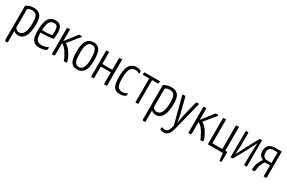

<svg xmlns="http://www.w3.org/2000/svg" viewBox="126 -1722 4676 3131"><g transform="rotate(30 2464.0 -156.5)"><path d="M57 -470Q122 -510 201 -510Q283 -510 324.5 -463Q366 -416 366 -299Q366 -221 355 -163Q344 -105 327 -73Q310 -41 287 -21.5Q264 -2 244 4Q224 10 202 10Q140 10 112 -26V193Q94 197 83 197Q57 197 57 174ZM112 -86Q139 -40 187 -40Q306 -43 306 -288Q306 -388 280.5 -424.5Q255 -461 198 -461Q150 -461 112 -436Z M609 -44Q681 -44 730 -78Q736 -58 736 -39Q736 -21 695 -5.5Q654 10 601 10Q562 10 535 1.5Q508 -7 484 -30.5Q460 -54 448.5 -102Q437 -150 437 -223Q437 -297 448 -351Q459 -405 475.5 -435Q492 -465 517 -482.5Q542 -500 564 -505Q586 -510 615 -510Q741 -510 741 -352Q741 -274 732 -232Q639 -214 493 -214Q494 -112 522 -78Q550 -44 609 -44ZM611 -460Q594 -460 580 -456.5Q566 -453 550 -440.5Q534 -428 523 -407Q512 -386 504 -349Q496 -312 494 -261Q615 -258 683 -274Q687 -306 687 -341Q686 -404 670 -432Q654 -460 611 -460Z M830 -488Q830 -497 838 -498.5Q846 -500 885 -500V-279L1055 -498Q1062 -500 1093 -500Q1117 -500 1106 -480L937 -274Q1009 -228 1059 -140Q1109 -52 1110 -16Q1113 1 1092 1Q1086 1 1072.5 0.5Q1059 0 1055 0Q1043 -48 991.5 -131.5Q940 -215 885 -241V-47Q885 -20 883 -7Q881 0 830 0Z M1158 -249Q1158 -510 1325 -510Q1406 -510 1442.5 -454Q1479 -398 1479 -250Q1479 10 1314 10Q1273 10 1247.5 1Q1222 -8 1200 -34.5Q1178 -61 1168 -113.5Q1158 -166 1158 -249ZM1217 -245Q1217 -122 1240.5 -80Q1264 -38 1316 -38Q1421 -38 1421 -252Q1421 -374 1397.5 -417.5Q1374 -461 1323 -461Q1271 -461 1244 -412.5Q1217 -364 1217 -245Z M1867 -14Q1867 -4 1860 -2Q1853 0 1811 0V-225H1623V-14Q1623 -3 1616.5 -1.5Q1610 0 1568 0V-487Q1568 -497 1574.5 -498.5Q1581 -500 1623 -500V-274H1811V-487Q1811 -497 1818 -498.5Q1825 -500 1867 -500Z M2227 -470Q2227 -453 2219 -437Q2186 -460 2142 -460Q2118 -460 2099 -452.5Q2080 -445 2060.5 -424Q2041 -403 2030 -355.5Q2019 -308 2019 -236Q2019 -121 2045.5 -80.5Q2072 -40 2128 -40Q2185 -40 2220 -71Q2227 -50 2227 -38Q2227 -20 2194 -5Q2161 10 2112 10Q2075 10 2050.5 1Q2026 -8 2004.5 -33.5Q1983 -59 1973 -110Q1963 -161 1963 -239Q1963 -308 1974 -359Q1985 -410 2002 -438.5Q2019 -467 2044.5 -483.5Q2070 -500 2092.5 -505Q2115 -510 2143 -510Q2177 -510 2202 -498Q2227 -486 2227 -470Z M2457 -451V-13Q2457 -3 2450.5 -1.5Q2444 0 2403 0V-451H2280Q2280 -484 2282.5 -492Q2285 -500 2294 -500H2579Q2579 -466 2577 -458.5Q2575 -451 2565 -451Z M2649 -470Q2714 -510 2793 -510Q2875 -510 2916.5 -463Q2958 -416 2958 -299Q2958 -221 2947 -163Q2936 -105 2919 -73Q2902 -41 2879 -21.5Q2856 -2 2836 4Q2816 10 2794 10Q2732 10 2704 -26V193Q2686 197 2675 197Q2649 197 2649 174ZM2704 -86Q2731 -40 2779 -40Q2898 -43 2898 -288Q2898 -388 2872.5 -424.5Q2847 -461 2790 -461Q2742 -461 2704 -436Z M3006 -483Q3003 -496 3010 -498Q3017 -500 3059 -500L3134 -206Q3142 -174 3149 -135Q3156 -96 3159 -73L3163 -50Q3174 -132 3190 -207L3257 -483Q3259 -496 3266.5 -498Q3274 -500 3316 -500L3184 31Q3162 120 3130 156.5Q3098 193 3048 193Q2974 193 2974 163Q2974 145 2984 131Q3012 145 3045 145Q3108 145 3136 16Z M3400 -488Q3400 -497 3408 -498.5Q3416 -500 3455 -500V-279L3625 -498Q3632 -500 3663 -500Q3687 -500 3676 -480L3507 -274Q3579 -228 3629 -140Q3679 -52 3680 -16Q3683 1 3662 1Q3656 1 3642.5 0.5Q3629 0 3625 0Q3613 -48 3561.5 -131.5Q3510 -215 3455 -241V-47Q3455 -20 3453 -7Q3451 0 3400 0Z M3768 0V-487Q3768 -497 3775 -498.5Q3782 -500 3824 -500V-51H4011V-487Q4011 -497 4018 -498.5Q4025 -500 4067 -500V-51H4106V130Q4106 142 4068 142Q4058 87 4052 0Z M4450 -486Q4454 -496 4462 -498Q4470 -500 4501 -500V-12Q4501 -3 4493.5 -1.5Q4486 0 4449 0V-184Q4449 -189 4451 -235Q4453 -281 4455.5 -338.5Q4458 -396 4459 -419Q4359 -218 4347 -202L4244 -14Q4239 -4 4232 -2Q4225 0 4195 0V-488Q4195 -497 4203 -498.5Q4211 -500 4246 -500V-237Q4246 -230 4237 -86Q4246 -103 4274.5 -157.5Q4303 -212 4325.5 -255Q4348 -298 4349 -302Z M4654 -15Q4650 2 4632 2Q4608 2 4596 0Q4599 -82 4623.5 -141Q4648 -200 4677 -228Q4640 -239 4616 -270.5Q4592 -302 4592 -354Q4592 -500 4756 -500H4872V-18Q4872 -4 4865.5 -2Q4859 0 4818 0V-210H4723Q4669 -151 4654 -15ZM4649 -355Q4649 -304 4673.5 -280Q4698 -256 4736 -256H4819V-454Q4818 -454 4806.5 -454.5Q4795 -455 4777.5 -455.5Q4760 -456 4745 -456Q4649 -456 4649 -355Z"/></g></svg>

Font: Yanone Kaffeesatz Light
Style: Regular
Weight: 300
Designer: Yanone (Cyrillic: Daniel Pouzeot)
Foundry: Yanone
Version: Version 1.003;PS 001.003;hotconv 1.0.88;makeotf.lib2.5.64775